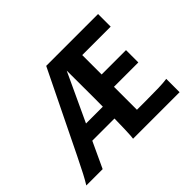

<svg xmlns="http://www.w3.org/2000/svg" viewBox="-119 -722 909 909"><g transform="rotate(-45 335.0 -267.5)"><path d="M3.4 0Q17.1 -22 31.7 -50Q46.4 -78.1 71.8 -129.9L269.5 -534.7H616.7V-450.2H426.3V-320.3H589.4V-237.8H426.3V-84H483.9Q536.1 -84 571.3 -85Q606.4 -85.9 627.9 -89.4V0H316.4Q317.4 -5.9 318.4 -19Q319.3 -32.2 320.3 -59.8Q321.3 -87.4 322 -136.2Q322.8 -185.1 322.8 -261.7Q322.8 -338.4 322.3 -450.2L112.8 0ZM138.7 -129.9 175.3 -208.5H356.4V-129.9Z"/></g></svg>

Font: Harmattan
Style: Bold
Weight: 700
Designer: George W. Nuss III and SIL International
Foundry: SIL International
Version: Version 4.000